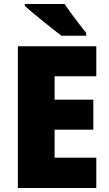

<svg xmlns="http://www.w3.org/2000/svg" viewBox="-20 -947 550 967"><path d="M465 0H70V-714H465V-563H255V-445H450V-294H255V-153H465ZM305 -927Q319 -906 339.5 -878Q360 -850 380.5 -824Q401 -798 414 -781V-767H290Q273 -779 248 -799Q223 -819 195.5 -841Q168 -863 144 -883.5Q120 -904 105 -917V-927Z"/></svg>

Font: Noto Sans Tamil SemiCondensed Black
Style: Regular
Weight: 900
Width: 4
Designer: Jelle Bosma - Monotype Design Team
Foundry: Monotype Imaging Inc.
Version: Version 2.004; ttfautohint (v1.8.4.7-5d5b)